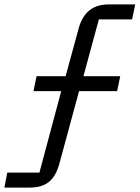

<svg xmlns="http://www.w3.org/2000/svg" viewBox="-93 -718 634 872"><path d="M-73 134H40C117 134 156 101 177 24L266 -304H439L453 -372H286L356 -630H507L521 -698H401C325 -698 283 -658 264 -588L205 -372H73L59 -304H185L86 66H-60Z"/></svg>

Font: Braiins Sans
Style: Italic
Weight: 400
Italic angle: -11.31°
Designer: Mike Abbink, Paul van der Laan, Pieter van Rosmalen, Jiri Chlebus, Lubos Buracinsky
Foundry: Bold Monday, Sudetype
Version: Version 1.000;hotconv 1.0.109;makeotfexe 2.5.65596